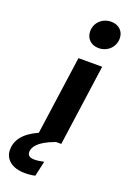

<svg xmlns="http://www.w3.org/2000/svg" viewBox="-299 -872 788 1179"><g transform="rotate(20 95.0 -282.5)"><path d="M212 -810C154 -810 109 -768 109 -711C109 -665 142 -631 192 -631C250 -631 295 -674 295 -731C295 -777 262 -810 212 -810ZM26 -17C-68 25 -105 80 -105 141C-105 205 -51 245 27 245C53 245 75 243 96 238L118 139C95 144 75 147 55 147C27 147 11 136 11 114C11 87 28 42 145 0H179L253 -531H98Z"/></g></svg>

Font: Fira Sans
Style: Bold Italic
Weight: 700
Italic angle: -8°
Designer: bBox Type GmbH & Carrois Corporate GbR & Edenspiekermann AG
Foundry: bBox Type GmbH & Carrois Corporate GbR & Edenspiekermann AG
Version: Version 4.301;PS 004.301;hotconv 1.0.88;makeotf.lib2.5.64775